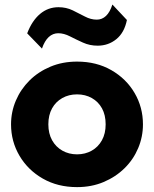

<svg xmlns="http://www.w3.org/2000/svg" viewBox="-20 -790 663 826"><path d="M311.5 15Q228 15 164 -21.8Q100 -58.5 63.8 -120Q27.5 -181.5 27.5 -255Q27.5 -308.5 48.2 -357.2Q69 -406 107 -443.8Q145 -481.5 197 -503.2Q249 -525 311.5 -525Q395 -525 459 -488.2Q523 -451.5 559 -390Q595 -328.5 595 -255Q595 -201.5 574.5 -152.8Q554 -104 516 -66.5Q478 -29 426 -7Q374 15 311.5 15ZM311.5 -126Q346.5 -126 374.5 -141.8Q402.5 -157.5 418.5 -186.5Q434.5 -215.5 434.5 -255Q434.5 -295 418.8 -323.8Q403 -352.5 375 -368.2Q347 -384 311.5 -384Q276 -384 248 -368.2Q220 -352.5 204 -323.8Q188 -295 188 -255Q188 -215.5 204.2 -186.5Q220.5 -157.5 248.5 -141.8Q276.5 -126 311.5 -126ZM160.5 -581 97 -646.5Q117.5 -700.5 152 -729.8Q186.5 -759 231.5 -759Q265 -759 292.8 -745.5Q320.5 -732 345.5 -718.8Q370.5 -705.5 396.5 -705.5Q419 -705.5 436 -721.5Q453 -737.5 463.5 -770.5L526 -704Q515 -649.5 480.5 -621.5Q446 -593.5 400 -593.5Q366 -593.5 336.8 -606.8Q307.5 -620 281.2 -633.5Q255 -647 230.5 -647Q207.5 -647 189.8 -630.8Q172 -614.5 160.5 -581Z"/></svg>

Font: Geologica Roman
Style: Bold
Weight: 700
Designer: Sindre Bremnes, Frode Helland
Foundry: Monokrom Skriftforlag AS
Version: Version 1.010;gftools[0.9.28]